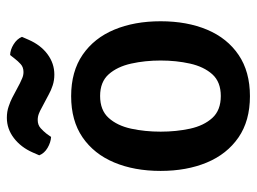

<svg xmlns="http://www.w3.org/2000/svg" viewBox="-114 -622 749 560"><g transform="rotate(-90 260.0 -341.5)"><path d="M478.5 -247Q478.5 -170 453.8 -111.2Q429 -52.5 380.2 -19.5Q331.5 13.5 260 13.5Q188 13.5 139.5 -20Q91 -53.5 66.5 -112.2Q42 -171 42 -247Q42 -324 66.8 -382.8Q91.5 -441.5 140 -474.8Q188.5 -508 260 -508Q332 -508 380.8 -474.5Q429.5 -441 454 -382.2Q478.5 -323.5 478.5 -247ZM156.5 -247Q156.5 -201.5 165.2 -161.2Q174 -121 196.5 -96.2Q219 -71.5 260.5 -71.5Q301.5 -71.5 323.8 -96.2Q346 -121 355 -161.2Q364 -201.5 364 -247Q364 -292.5 355 -333Q346 -373.5 323.8 -398.5Q301.5 -423.5 260.5 -423.5Q219 -423.5 196.5 -398.5Q174 -373.5 165.2 -333Q156.5 -292.5 156.5 -247ZM223 -595.5Q218 -598.5 209.2 -602Q200.5 -605.5 190.5 -605.5Q176 -605.5 166.5 -596.8Q157 -588 151.5 -581L141 -566.5Q125 -567.5 109.2 -576.8Q93.5 -586 87.5 -601L96 -620.5Q111 -654.5 137.8 -675Q164.5 -695.5 197 -695.5Q215 -695.5 230.2 -690.2Q245.5 -685 255 -680L297.5 -657.5Q303 -655 311.8 -651Q320.5 -647 330.5 -647Q344.5 -647 353.5 -655.2Q362.5 -663.5 369 -672L380 -686Q395.5 -685.5 411.2 -675.8Q427 -666 433 -651.5L424.5 -632Q409 -596.5 382.2 -576.8Q355.5 -557 323 -557Q306 -557 291.5 -561.8Q277 -566.5 265.5 -573Z"/></g></svg>

Font: Signika Negative Light Medium
Style: Regular
Weight: 500
Version: Version 2.001